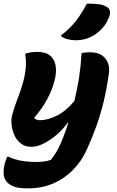

<svg xmlns="http://www.w3.org/2000/svg" viewBox="-20 -834 640 1054"><path d="M118 -539Q132 -544 150 -546.5Q168 -549 187 -549Q232 -549 256 -528Q280 -507 285.5 -472Q291 -437 280 -394Q267 -342 240 -291Q213 -240 167 -187Q179 -174 199 -174Q240 -174 290 -198Q340 -222 388 -279Q404 -342 414 -408Q424 -474 428 -543Q453 -547 474 -547Q516 -547 540 -530Q564 -513 573 -487Q582 -461 578 -433Q566 -346 549 -276Q532 -206 509.5 -143Q487 -80 457 -14Q429 49 382.5 97Q336 145 273.5 172.5Q211 200 134 200Q75 200 49.5 187.5Q24 175 13 159Q1 142 0 117.5Q-1 93 6 64Q9 53 12.5 44Q16 35 20 26H26Q52 39 89 47Q126 55 182 55Q202 55 221 52.5Q240 50 259 44Q282 15 299 -17Q316 -49 330 -88Q344 -125 355 -161H352Q325 -123 289.5 -93Q254 -63 218.5 -45.5Q183 -28 154 -28Q117 -28 93.5 -47Q70 -66 58 -94.5Q46 -123 43.5 -151.5Q41 -180 46 -199Q58 -246 76 -291Q94 -336 107 -383Q131 -473 118 -539ZM457 -814Q497 -814 521 -811Q545 -808 563 -798Q579 -790 582.5 -776Q586 -762 581 -747Q568 -708 542.5 -680Q517 -652 486 -635Q446 -613 397 -613Q372 -613 349.5 -619Q327 -625 313 -638Q361 -675 393.5 -715Q426 -755 457 -814Z"/></svg>

Font: Recursive Mn Csl St XBd
Style: Italic
Weight: 800
Italic angle: -15°
Monospace: yes
Version: Version 1.079;hotconv 1.0.112;makeotfexe 2.5.65598; ttfautoh